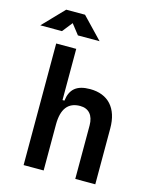

<svg xmlns="http://www.w3.org/2000/svg" viewBox="-175 -1027 895 1117"><g transform="rotate(15 272.5 -469.0)"><path d="M388.2 0H508.8V-336.9C508.8 -458 446.3 -527.3 336.9 -527.3C255.9 -527.3 217.8 -493.2 209.5 -423.8H197.8V-732.4H77.1V0H197.8V-276.4C197.8 -371.1 234.4 -417.5 306.6 -417.5C358.4 -417.5 388.2 -382.8 388.2 -322.3ZM-39.6 -810.5H90.8L139.2 -871.6L187 -810.5H317.4L195.8 -937.5H82.5Z"/></g></svg>

Font: Cascadia Code NF SemiBold
Style: Regular
Weight: 600
Monospace: yes
Designer: Aaron Bell
Foundry: Saja Typeworks
Version: Version 2404.023